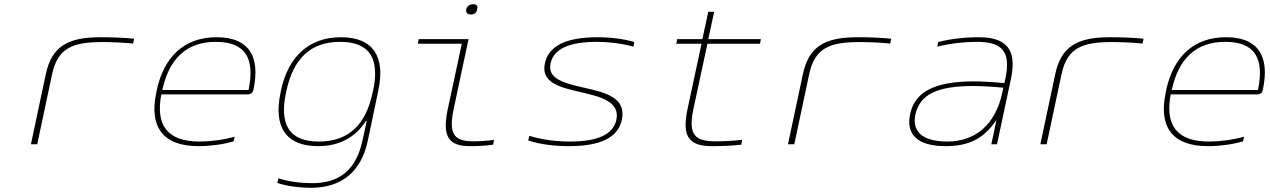

<svg xmlns="http://www.w3.org/2000/svg" viewBox="-20 -686 6040 913"><path d="M469 -486C503 -486 564 -484 613 -479L618 -502C566 -507 512 -509 457 -509C301 -509 226 -464 198 -334L127 0H157L228 -334C255 -461 330 -486 469 -486Z M1185 -259C1220 -422 1160 -509 1010 -509C855 -509 759 -415 725 -256L723 -244C689 -85 753 9 923 9C978 9 1042 1 1091 -14L1096 -36C1039 -20 978 -13 928 -13C776 -13 719 -91 747 -237H1155C1175 -237 1182 -245 1185 -259ZM752 -258C784 -407 867 -487 1006 -487C1148 -487 1193 -408 1162 -258Z M1316 -256 1314 -244C1280 -85 1338 9 1492 9C1592 9 1669 -31 1721 -112H1724L1704 -19C1674 120 1597 185 1464 185C1412 185 1354 178 1304 162L1299 184C1343 199 1404 207 1459 207C1606 207 1698 129 1729 -17L1779 -256C1813 -415 1756 -509 1601 -509C1448 -509 1350 -415 1316 -256ZM1340 -246 1342 -254C1374 -405 1455 -487 1597 -487C1741 -487 1786 -405 1754 -254L1752 -246C1720 -95 1640 -13 1496 -13C1354 -13 1308 -95 1340 -246Z M2234 -14C2147 -14 2110 -39 2137 -166L2208 -500H1971L1967 -478H2176L2109 -166C2082 -36 2113 9 2216 9C2252 9 2290 7 2325 2L2329 -21C2297 -16 2256 -14 2234 -14ZM2197 -641C2194 -626 2203 -617 2219 -617C2236 -617 2246 -626 2249 -641V-642C2253 -657 2247 -666 2230 -666C2213 -666 2201 -657 2197 -642Z M2741 -248C2835 -226 2929 -204 2911 -116C2896 -47 2823 -13 2691 -13C2629 -13 2558 -21 2497 -40L2492 -18C2548 1 2622 9 2685 9C2836 9 2919 -32 2937 -116C2960 -224 2855 -247 2753 -270C2666 -290 2582 -310 2598 -384C2612 -453 2686 -487 2818 -487C2872 -487 2936 -480 2992 -464L2996 -486C2948 -501 2882 -509 2822 -509C2672 -509 2588 -468 2571 -384C2551 -292 2645 -270 2741 -248Z M3384 -14C3290 -14 3250 -39 3277 -166L3344 -478H3594L3598 -500H3348L3376 -630H3348L3320 -500H3200L3196 -478H3316L3249 -166C3222 -36 3256 9 3366 9C3412 9 3461 7 3505 2L3509 -21C3467 -16 3413 -14 3384 -14Z M4069 -486C4103 -486 4164 -484 4213 -479L4218 -502C4166 -507 4112 -509 4057 -509C3901 -509 3826 -464 3798 -334L3727 0H3757L3828 -334C3855 -461 3930 -486 4069 -486Z M4633 -509C4569 -509 4498 -501 4441 -486L4437 -464C4499 -480 4568 -487 4623 -487C4740 -487 4789 -447 4761 -313L4756 -291C4688 -297 4640 -299 4613 -299C4419 -299 4330 -247 4308 -144C4287 -49 4340 9 4477 9C4588 9 4659 -28 4717 -114H4718L4694 0H4721L4787 -310C4818 -454 4763 -509 4633 -509ZM4333 -142C4354 -238 4439 -277 4608 -277C4642 -277 4699 -274 4751 -269L4746 -245C4713 -91 4616 -13 4485 -13C4357 -13 4317 -68 4333 -142Z M5269 -486C5303 -486 5364 -484 5413 -479L5418 -502C5366 -507 5312 -509 5257 -509C5101 -509 5026 -464 4998 -334L4927 0H4957L5028 -334C5055 -461 5130 -486 5269 -486Z M5985 -259C6020 -422 5960 -509 5810 -509C5655 -509 5559 -415 5525 -256L5523 -244C5489 -85 5553 9 5723 9C5778 9 5842 1 5891 -14L5896 -36C5839 -20 5778 -13 5728 -13C5576 -13 5519 -91 5547 -237H5955C5975 -237 5982 -245 5985 -259ZM5552 -258C5584 -407 5667 -487 5806 -487C5948 -487 5993 -408 5962 -258Z"/></svg>

Font: LT Wave Mono Thin
Style: Italic
Weight: 100
Designer: Daniel Lyons
Version: Version 2.5 (Glyphs App)